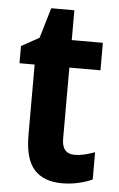

<svg xmlns="http://www.w3.org/2000/svg" viewBox="-50 -698 462 744"><g transform="rotate(5 180.5 -326.0)"><path d="M259 -104Q277 -104 296 -108.5Q315 -113 337 -121V-15Q314 -4 283 3Q252 10 219 10Q148 10 111 -31Q74 -72 74 -165V-439H15V-506L84 -544L119 -662H209V-546H330V-439H209V-162Q209 -104 259 -104Z"/></g></svg>

Font: Noto Sans Sinhala UI Condensed
Style: Bold
Weight: 700
Width: 3
Designer: Jelle Bosma - Monotype Design Team
Foundry: Monotype Imaging Inc.
Version: Version 2.006; ttfautohint (v1.8.4.7-5d5b)